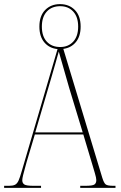

<svg xmlns="http://www.w3.org/2000/svg" viewBox="-23 -911 586 931"><path d="M-3 0V-10H21Q39 -10 49.5 -15Q60 -20 67 -35.5Q74 -51 83 -83L256 -673Q216 -677 192 -705.5Q168 -734 168 -782Q168 -834 196 -862.5Q224 -891 268 -891Q312 -891 340 -862.5Q368 -834 368 -782Q368 -735 345 -707Q322 -679 284 -674L473 -49Q481 -23 490 -16.5Q499 -10 527 -10H537V0H366V-10H391Q426 -10 435 -16.5Q444 -23 444 -38Q444 -48 437 -71.5Q430 -95 425 -112L381 -259H146L106 -125Q103 -113 98 -95.5Q93 -78 89 -61.5Q85 -45 85 -37Q85 -23 95 -16.5Q105 -10 139 -10H176V0ZM269 -683Q308 -683 332 -709Q356 -735 356 -782Q356 -829 332 -855Q308 -881 269 -881Q228 -881 204 -855Q180 -829 180 -782Q180 -735 204 -709Q228 -683 269 -683ZM148 -269H378L313 -483Q296 -544 283.5 -586Q271 -628 262 -661Q254 -631 245.5 -602.5Q237 -574 224 -528Z"/></svg>

Font: Noto Serif Display Condensed Thin
Style: Regular
Weight: 100
Width: 3
Designer: Monotype Design Team
Foundry: Monotype Imaging Inc.
Version: Version 2.009